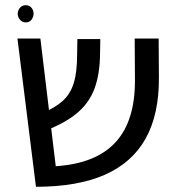

<svg xmlns="http://www.w3.org/2000/svg" viewBox="-20 -707 681 737"><path d="M118 10 47 -559H135L194 -69Q271 -74 328.5 -97Q386 -120 424 -161.5Q462 -203 480.5 -264Q499 -325 498 -406L497 -559H589L590 -410Q591 -269 539.5 -176Q488 -83 383 -36.5Q278 10 118 10ZM161 -208 139 -271Q191 -293 220.5 -319.5Q250 -346 263 -388Q276 -430 276 -496L277 -557H365L364 -498Q363 -423 343.5 -369Q324 -315 280 -276.5Q236 -238 161 -208ZM79 -687Q93 -687 101 -677Q109 -667 109 -655Q109 -642 101 -631.5Q93 -621 79 -621Q65 -621 56.5 -631.5Q48 -642 48 -654Q48 -667 56.5 -677Q65 -687 79 -687Z"/></svg>

Font: Assistant Medium
Style: Regular
Weight: 500
Designer: Hebrew By Ben Nathan, Latin by Paul Hunt
Version: Version 3.000